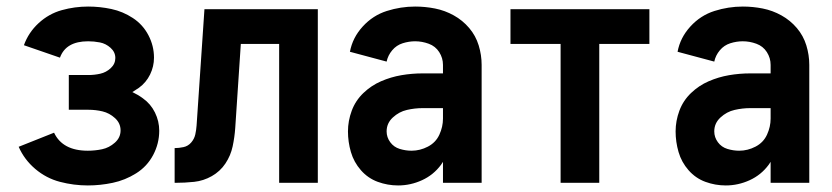

<svg xmlns="http://www.w3.org/2000/svg" viewBox="-20 -558 2540 586"><path d="M248 8Q205 8 163 -3Q121 -14 87.5 -42.5Q54 -71 37 -110L145 -153Q171 -98 248 -98Q270 -98 291.5 -102.5Q313 -107 330.5 -122.5Q348 -138 348 -160Q348 -182 331 -197.5Q314 -213 293 -218Q272 -223 250 -223H190V-329H250Q268 -329 286 -333Q304 -337 318 -350Q332 -363 332 -381Q332 -399 317.5 -412Q303 -425 285 -428.5Q267 -432 249 -432Q181 -432 163 -382L53 -420Q67 -459 98 -487.5Q129 -516 168.5 -527Q208 -538 249 -538Q285 -538 320 -530.5Q355 -523 385.5 -503Q416 -483 433 -450.5Q450 -418 450 -382Q450 -355 438 -330.5Q426 -306 404 -290Q394 -283 384 -277Q401 -269 416 -258Q440 -241 453 -214.5Q466 -188 466 -159Q466 -120 447.5 -85Q429 -50 395.5 -29Q362 -8 324 0Q286 8 248 8Z M513 0V-106Q526 -106 540 -109Q554 -112 563.5 -123Q573 -134 576 -147.5Q579 -161 580 -175L604 -530H950V0H832V-424H715L698 -168Q696 -139 690 -111Q684 -83 668 -59Q652 -35 626.5 -20.5Q601 -6 572.5 -3Q544 0 515 0Z M1195 8Q1163 8 1133 -3Q1103 -14 1081.5 -38.5Q1060 -63 1051 -94Q1042 -125 1042 -157Q1042 -189 1053.5 -220Q1065 -251 1089 -274Q1113 -297 1143 -310Q1173 -323 1205 -328.5Q1237 -334 1270 -334H1332V-360Q1332 -381 1320.5 -399Q1309 -417 1288.5 -424.5Q1268 -432 1247 -432Q1228 -432 1209 -426Q1190 -420 1177 -404.5Q1164 -389 1160 -370L1048 -400Q1056 -443 1087 -477Q1118 -511 1160.5 -524.5Q1203 -538 1247 -538Q1278 -538 1308 -532Q1338 -526 1365 -511Q1392 -496 1412 -472.5Q1432 -449 1441 -419.5Q1450 -390 1450 -360V0H1332V-64L1326 -55Q1303 -24 1268 -8Q1233 8 1195 8ZM1236 -98Q1262 -98 1286 -110.5Q1310 -123 1321 -147Q1332 -171 1332 -196V-228H1270Q1246 -228 1222 -222.5Q1198 -217 1179 -199.5Q1160 -182 1160 -157Q1160 -139 1171 -124Q1182 -109 1200 -103.5Q1218 -98 1236 -98Z M1691 0V-424H1538V-530H1962V-424H1809V0Z M2195 8Q2163 8 2133 -3Q2103 -14 2081.5 -38.5Q2060 -63 2051 -94Q2042 -125 2042 -157Q2042 -189 2053.5 -220Q2065 -251 2089 -274Q2113 -297 2143 -310Q2173 -323 2205 -328.5Q2237 -334 2270 -334H2332V-360Q2332 -381 2320.5 -399Q2309 -417 2288.5 -424.5Q2268 -432 2247 -432Q2228 -432 2209 -426Q2190 -420 2177 -404.5Q2164 -389 2160 -370L2048 -400Q2056 -443 2087 -477Q2118 -511 2160.5 -524.5Q2203 -538 2247 -538Q2278 -538 2308 -532Q2338 -526 2365 -511Q2392 -496 2412 -472.5Q2432 -449 2441 -419.5Q2450 -390 2450 -360V0H2332V-64L2326 -55Q2303 -24 2268 -8Q2233 8 2195 8ZM2236 -98Q2262 -98 2286 -110.5Q2310 -123 2321 -147Q2332 -171 2332 -196V-228H2270Q2246 -228 2222 -222.5Q2198 -217 2179 -199.5Q2160 -182 2160 -157Q2160 -139 2171 -124Q2182 -109 2200 -103.5Q2218 -98 2236 -98Z"/></svg>

Font: Iosevka SS01
Style: Bold
Weight: 700
Monospace: yes
Designer: Belleve Invis
Foundry: Belleve Invis
Version: 2.3.3; ttfautohint (v1.8.3)